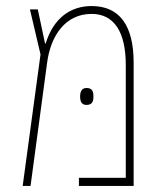

<svg xmlns="http://www.w3.org/2000/svg" viewBox="-20 -615 537 635"><path d="M283 -595C214 -595 157 -556 131 -471H129L105 -584H79L114 -435L55 0H81L136 -409C148 -497 196 -569 283 -569C357 -569 396 -510 396 -400V-27H241V0H422V-408C422 -530 376 -595 283 -595ZM245 -296C245 -281 249 -268 266 -268C286 -268 289 -281 289 -296C289 -311 286 -324 266 -324C250 -324 245 -311 245 -296Z"/></svg>

Font: Noto Sans Hebrew Condensed Thin
Style: Regular
Weight: 100
Width: 3
Designer: Monotype Design Team
Foundry: Monotype Imaging Inc.
Version: Version 2.004